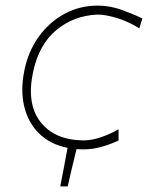

<svg xmlns="http://www.w3.org/2000/svg" viewBox="-20 -524 542 685"><path d="M195 141Q201.5 107 208.2 72.5Q215 38 221 3.5Q159 -9 119.8 -47.5Q80.5 -86 66.5 -144Q52.5 -202 67 -273Q81 -341 118.2 -393Q155.5 -445 209.8 -474.5Q264 -504 329 -504Q372.5 -504 415.2 -488.5Q458 -473 488 -458L477 -423Q436.5 -448 396.2 -460Q356 -472 328 -472Q243.5 -468.5 181.2 -417Q119 -365.5 98 -267Q74 -154 124.2 -89.2Q174.5 -24.5 277 -23Q307 -23 341.2 -34.8Q375.5 -46.5 403 -63V-23Q383 -12.5 347.8 -1.8Q312.5 9 277 9Q264.5 9 253 8Q244.5 41.5 236.8 74.8Q229 108 221.5 141Z"/></svg>

Font: Commissioner Flair Thin
Style: Italic
Weight: 100
Italic angle: -12°
Designer: Kostas Bartsokas
Foundry: Kostas Bartsokas
Version: Version 1.000; ttfautohint (v1.8.3)